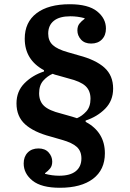

<svg xmlns="http://www.w3.org/2000/svg" viewBox="-20 -730 614 908"><path d="M263 158Q176 158 134 124.5Q92 91 92 43Q92 11 111 -8.5Q130 -28 162 -28Q193 -28 210 -9Q227 10 227 34Q227 54 217.5 66Q208 78 193 89V92Q226 101 260 101Q312 101 338.5 79.5Q365 58 365 19Q365 -15 343.5 -35Q322 -55 272 -69L220 -84Q140 -105 99 -142Q58 -179 58 -241Q58 -298 95.5 -336Q133 -374 188 -392V-398Q97 -447 97 -547Q97 -625 153 -667.5Q209 -710 310 -710Q397 -710 439 -676.5Q481 -643 481 -595Q481 -563 462 -543.5Q443 -524 411 -524Q380 -524 363 -543Q346 -562 346 -586Q346 -606 355.5 -618Q365 -630 380 -641V-644Q347 -653 313 -653Q261 -653 234.5 -631.5Q208 -610 208 -571Q208 -537 229.5 -517Q251 -497 301 -483L353 -468Q433 -447 474 -410Q515 -373 515 -311Q515 -254 477.5 -216Q440 -178 385 -160V-154Q476 -105 476 -5Q476 73 420 115.5Q364 158 263 158ZM344 -171Q368 -181 388 -203Q408 -225 408 -263Q408 -301 384.5 -323Q361 -345 304 -359L251 -374Q241 -376 229 -381Q205 -371 185 -349Q165 -327 165 -289Q165 -251 188.5 -229Q212 -207 269 -193L322 -178Q332 -175 344 -171Z"/></svg>

Font: IBM Plex Serif SemiBold
Style: Regular
Weight: 600
Designer: Mike Abbink, Paul van der Laan, Pieter van Rosmalen
Foundry: Bold Monday
Version: Version 2.5